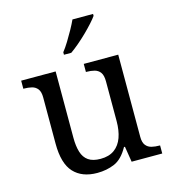

<svg xmlns="http://www.w3.org/2000/svg" viewBox="-114 -859 863 963"><g transform="rotate(-15 317.5 -378.0)"><path d="M273 10Q194 10 151 -36.5Q108 -83 108 -186V-426Q108 -456 96.5 -470.5Q85 -485 66.5 -489.5Q48 -494 26 -494H23V-536H202V-191Q202 -148 211.5 -117Q221 -86 244 -70Q267 -54 307 -54Q351 -54 379 -74.5Q407 -95 420 -131.5Q433 -168 433 -216V-422Q433 -454 422 -469Q411 -484 392.5 -489Q374 -494 351 -494H348V-536H527V-109Q527 -80 538.5 -65.5Q550 -51 568.5 -46.5Q587 -42 609 -42H612V0H453L440 -81H435Q404 -25 363 -7.5Q322 10 273 10ZM264 -619Q279 -638 295 -664Q311 -690 326 -717Q341 -744 351 -766H458V-756Q449 -743 431 -723Q413 -703 390.5 -681Q368 -659 345 -639.5Q322 -620 302 -606H264Z"/></g></svg>

Font: Noto Serif Tamil
Style: Italic
Weight: 400
Italic angle: -12°
Designer: Indian Type Foundry, Tom Grace, and the Monotype Design Team
Foundry: Monotype Imaging Inc.
Version: Version 2.003